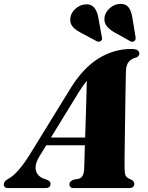

<svg xmlns="http://www.w3.org/2000/svg" viewBox="-66 -962 757 982"><path d="M137 -164.5Q109.5 -120 118 -89Q126.5 -58 163 -46.5L179 -40.5Q192.5 -33.5 192.5 -22Q192.5 0 165.5 0H-22.5Q-46.5 0 -46.5 -18.5Q-46.5 -27.5 -41 -34.2Q-35.5 -41 -18.5 -50.5Q4 -63 32.5 -96.5Q61 -130 89 -176L299 -517Q361.5 -616 439.2 -663.8Q517 -711.5 604 -711.5Q627.5 -711.5 637 -705.2Q646.5 -699 646.5 -689Q646.5 -675.5 632.5 -668.5Q606.5 -662.5 592.5 -645.8Q578.5 -629 578 -595.5Q577.5 -578 576.8 -539.2Q576 -500.5 575.2 -449.8Q574.5 -399 573.8 -345Q573 -291 572.2 -241.8Q571.5 -192.5 571.2 -156.5Q571 -120.5 571 -107Q571 -77.5 576 -64.8Q581 -52 607.5 -42Q621 -34 621 -22Q621 0 592.5 0H311.5Q298.5 0 293.8 -5.8Q289 -11.5 289 -19.5Q289 -35 310.5 -43L337.5 -48Q351.5 -52 357.8 -66Q364 -80 364.5 -99.5Q365 -116 366 -147.5Q367 -179 368 -219H170.5ZM337.5 -491.5 194.5 -258.5H369.5Q371 -308.5 372.8 -362.5Q374.5 -416.5 375.8 -465Q377 -513.5 378 -548.5Q370 -539.5 360.2 -525.8Q350.5 -512 337.5 -491.5ZM610.5 -874 627.5 -772Q628 -766 627.2 -761Q626.5 -756 621 -752Q610.5 -744.5 599 -752L516.5 -798Q491 -813 477.5 -832Q464 -851 469.5 -879.5Q475.5 -903.5 497.8 -922.2Q520 -941 548 -942Q576.5 -943.5 591 -925.2Q605.5 -907 610.5 -874ZM436.5 -874 455 -772.5Q456.5 -767 456 -761.8Q455.5 -756.5 450 -752.5Q440.5 -745 428 -751.5L344 -796.5Q317.5 -810 303.5 -828.5Q289.5 -847 294.5 -875Q299.5 -899.5 321.2 -918.5Q343 -937.5 371 -939.5Q399 -942 414.8 -924.2Q430.5 -906.5 436.5 -874Z"/></svg>

Font: Fraunces 72pt Black
Style: Italic
Weight: 900
Italic angle: -16°
Version: Version 1.000;[b76b70a41]